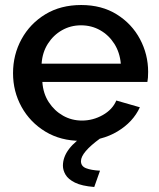

<svg xmlns="http://www.w3.org/2000/svg" viewBox="-20 -552 635 766"><path d="M303 10Q222 10 161 -27Q100 -64 66 -125.5Q32 -187 32 -260Q32 -334 66 -396Q100 -458 161 -495Q222 -532 304 -532Q386 -532 446 -494.5Q506 -457 538.5 -396Q571 -335 571 -265Q571 -240 568 -225H149Q152 -179 174.5 -144.5Q197 -110 231.5 -90.5Q266 -71 307 -71Q351 -71 390 -93Q429 -115 444 -151L538 -124Q511 -65 448.5 -27.5Q386 10 303 10ZM146 -298H462Q458 -343 436 -377.5Q414 -412 379.5 -431.5Q345 -451 303 -451Q262 -451 227.5 -431.5Q193 -412 171 -377.5Q149 -343 146 -298ZM231 109Q231 40 329 -20H361L380 0Q303 56 303 91Q303 111 323 119Q343 127 379 129L356 194Q306 190 279 176.5Q252 163 241.5 145Q231 127 231 109Z"/></svg>

Font: Raleway SemiBold
Style: Regular
Weight: 600
Designer: Matt McInerney, Pablo Impallari, Rodrigo Fuenzalida
Foundry: Matt McInerney, Pablo Impallari, Rodrigo Fuenzalida
Version: Version 4.026